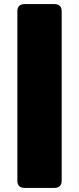

<svg xmlns="http://www.w3.org/2000/svg" viewBox="-20 -830 387 940"><path d="M282 -774V54Q282 90 246 90H101Q65 90 65 54V-774Q65 -810 101 -810H246Q282 -810 282 -774Z"/></svg>

Font: Bungee Spice
Style: Regular
Weight: 400
Designer: David Jonathan Ross
Foundry: David Jonathan Ross
Version: Version 2.000